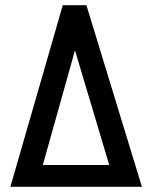

<svg xmlns="http://www.w3.org/2000/svg" viewBox="-20 -720 586 740"><path d="M527 0 313 -700H222L20 0ZM145 -84 269 -526 401 -84Z"/></svg>

Font: Advent Pro SemiBold
Style: Regular
Weight: 600
Designer: VivaRado, Andreas Kalpakidis
Foundry: VivaRado, Andreas Kalpakidis
Version: Version 3.000